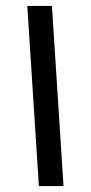

<svg xmlns="http://www.w3.org/2000/svg" viewBox="-20 -627 306 647"><path d="M194 0H111L72 -607H155Z"/></svg>

Font: IBM Plex Sans Arabic Text
Style: Regular
Weight: 450
Designer: Mike Abbink, Paul van der Laan, Pieter van Rosmalen, Wael Morcos, Khajak Apelian
Foundry: Bold Monday
Version: Version 1.2